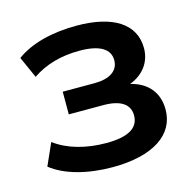

<svg xmlns="http://www.w3.org/2000/svg" viewBox="-87 -637 741 736"><g transform="rotate(-15 283.0 -269.0)"><path d="M272.5 10.7C434.6 10.7 525.4 -51.3 525.4 -150.9C525.4 -218.8 486.3 -264.2 419.4 -280.3C472.7 -300.3 506.3 -343.3 506.3 -399.4C506.3 -495.6 423.3 -549.3 278.3 -549.3C180.7 -549.3 96.2 -527.8 38.6 -485.4L76.7 -400.4C128.4 -435.5 189.9 -453.6 264.6 -453.6C345.7 -453.6 384.3 -427.7 384.3 -384.3C384.3 -341.8 347.7 -318.4 289.1 -318.4H162.1V-228.5H299.3C367.2 -228.5 402.8 -204.6 402.8 -160.2C402.8 -110.8 361.3 -85 273.4 -85C192.9 -85 120.6 -105 69.8 -143.6L30.8 -56.2C85.4 -12.7 173.8 10.7 272.5 10.7Z"/></g></svg>

Font: Winston SemiBold
Style: Regular
Weight: 600
Designer: Vernon Adams, Kim Jin-seong, David Berlow, Cristiano Sobral
Foundry: The Winston Project Authors
Version: Version 3.004